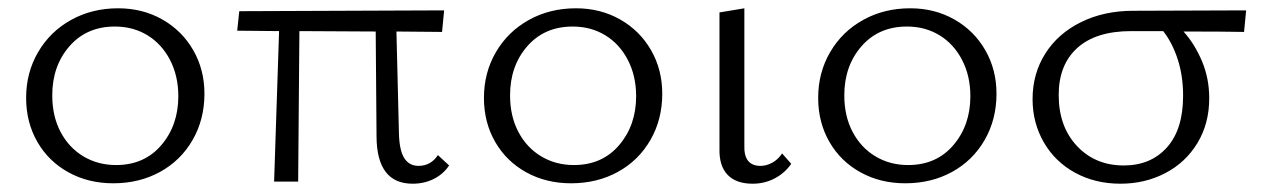

<svg xmlns="http://www.w3.org/2000/svg" viewBox="-20 -438 3046 463"><path d="M43 -202Q43 -263 72 -312.5Q101 -362 151.5 -390Q202 -418 265 -418Q324 -418 371.5 -391Q419 -364 446 -317Q473 -270 473 -212Q473 -150 444.5 -100.5Q416 -51 366 -23.5Q316 4 253 4Q193 4 145 -22.5Q97 -49 70 -96Q43 -143 43 -202ZM410 -206Q410 -255 390 -293.5Q370 -332 335.5 -353Q301 -374 257 -374Q189 -374 147.5 -326.5Q106 -279 106 -208Q106 -158 126 -120Q146 -82 181 -61Q216 -40 260 -40Q328 -40 369 -88Q410 -136 410 -206Z M1063 -39Q1049 -18 1026 -6.5Q1003 5 975 5Q889 5 888 -108L886 -362L702 -363L699 0H641L653 -363L552 -364L557 -411L1051 -413L1046 -361L936 -362L942 -117Q943 -75 955 -56.5Q967 -38 989 -38Q1019 -38 1036 -64Z M1147 -202Q1147 -263 1176 -312.5Q1205 -362 1255.5 -390Q1306 -418 1369 -418Q1428 -418 1475.5 -391Q1523 -364 1550 -317Q1577 -270 1577 -212Q1577 -150 1548.5 -100.5Q1520 -51 1470 -23.5Q1420 4 1357 4Q1297 4 1249 -22.5Q1201 -49 1174 -96Q1147 -143 1147 -202ZM1514 -206Q1514 -255 1494 -293.5Q1474 -332 1439.5 -353Q1405 -374 1361 -374Q1293 -374 1251.5 -326.5Q1210 -279 1210 -208Q1210 -158 1230 -120Q1250 -82 1285 -61Q1320 -40 1364 -40Q1432 -40 1473 -88Q1514 -136 1514 -206Z M1715 -79V-408L1775 -418V-88Q1773 -38 1814 -38Q1828 -38 1842 -45.5Q1856 -53 1866 -68L1888 -43Q1873 -21 1848.5 -8Q1824 5 1795 5Q1755 5 1734.5 -16.5Q1714 -38 1715 -79Z M1953 -202Q1953 -263 1982 -312.5Q2011 -362 2061.5 -390Q2112 -418 2175 -418Q2234 -418 2281.5 -391Q2329 -364 2356 -317Q2383 -270 2383 -212Q2383 -150 2354.5 -100.5Q2326 -51 2276 -23.5Q2226 4 2163 4Q2103 4 2055 -22.5Q2007 -49 1980 -96Q1953 -143 1953 -202ZM2320 -206Q2320 -255 2300 -293.5Q2280 -332 2245.5 -353Q2211 -374 2167 -374Q2099 -374 2057.5 -326.5Q2016 -279 2016 -208Q2016 -158 2036 -120Q2056 -82 2091 -61Q2126 -40 2170 -40Q2238 -40 2279 -88Q2320 -136 2320 -206Z M2980 -361Q2932 -362 2834 -362Q2861 -332 2878.5 -290.5Q2896 -249 2896 -201Q2896 -140 2867.5 -93Q2839 -46 2790 -20.5Q2741 5 2682 5Q2621 5 2572.5 -21.5Q2524 -48 2497 -95Q2470 -142 2470 -199Q2470 -260 2500.5 -308.5Q2531 -357 2586.5 -384.5Q2642 -412 2713 -412L2985 -413ZM2785 -363H2708Q2623 -363 2578 -322.5Q2533 -282 2533 -209Q2533 -133 2577 -86Q2621 -39 2690 -39Q2755 -39 2794 -82.5Q2833 -126 2833 -207Q2833 -255 2820 -295Q2807 -335 2785 -363Z"/></svg>

Font: Ysabeau Infant Semilight
Style: Regular
Weight: 300
Designer: Christian Thalmann (Catharsis Fonts)
Version: Version 0.003